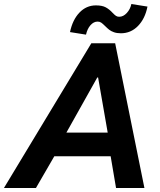

<svg xmlns="http://www.w3.org/2000/svg" viewBox="-66 -935 796 955"><path d="M388.2 -719.7H506.8L652.3 0H511.2L484.4 -157.7H204.1L112.8 0H-46.4ZM411.1 -908.2Q442.4 -908.2 460.2 -898.4Q478 -888.7 494.1 -871.1Q503.9 -860.8 510.7 -856.2Q517.6 -851.6 526.9 -851.6Q547.4 -851.6 564.7 -870.4Q582 -889.2 587.4 -915L667.5 -902.3Q655.8 -842.3 620.4 -805.9Q585 -769.5 535.2 -769.5Q515.1 -769.5 500.7 -774.7Q486.3 -779.8 477.1 -787.1Q467.8 -794.4 456.5 -805.7Q444.8 -817.4 437.3 -822.5Q429.7 -827.6 419.4 -827.6Q399.9 -827.6 384 -809.6Q368.2 -791.5 361.8 -762.7L282.2 -775.4Q294.9 -836.4 329.1 -872.3Q363.3 -908.2 411.1 -908.2ZM469.7 -275.4 421.9 -549.8H418L264.2 -275.4Z"/></svg>

Font: Reddit Sans Chocolate
Style: Bold Italic
Weight: 700
Italic angle: -11.25°
Designer: Stephen Hutchings
Version: Version 1.013